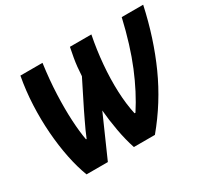

<svg xmlns="http://www.w3.org/2000/svg" viewBox="-141 -934 1245 1154"><g transform="rotate(-30 481.0 -357.0)"><path d="M157.2 0Q131.8 -66.4 114.7 -150.4Q97.7 -234.4 90.6 -328.6Q83.5 -422.9 87.9 -520.8Q92.3 -618.7 109.9 -712.9H263.2Q248 -603 244.1 -504.2Q240.2 -405.3 244.6 -323.7Q249 -242.2 259.8 -184.1H264.2Q272.5 -205.6 285.6 -234.4Q298.8 -263.2 313 -292.5Q327.1 -321.8 337.9 -344.2L428.2 -524.9Q430.2 -560.5 433.1 -588.6Q436 -616.7 441.2 -646Q446.3 -675.3 454.1 -713.9H603Q584 -618.7 575.7 -521.5Q567.4 -424.3 571 -335.2Q574.7 -246.1 590.8 -173.8H597.2Q664.6 -277.3 718.8 -408.4Q772.9 -539.6 813 -712.9H961.9Q917 -505.4 837.2 -328.1Q757.3 -150.9 631.8 0H485.8Q464.4 -64.5 450.7 -140.9Q437 -217.3 431.2 -285.2L305.2 0Z"/></g></svg>

Font: Open Sans
Style: Bold Italic
Weight: 700
Italic angle: -12°
Designer: Monotype Design Team
Foundry: Monotype Imaging Inc.
Version: Version 3.003; ttfautohint (v1.8.4)